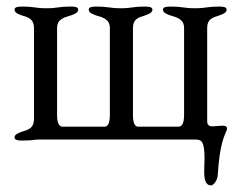

<svg xmlns="http://www.w3.org/2000/svg" viewBox="-20 -423 732 582"><path d="M24 -394C24 -384 36 -380 47 -376C67 -370 83 -365 83 -338V-62C83 -35 67 -30 47 -24C36 -20 24 -16 24 -6C24 2 37 3 44 3C45 3 46 3 47 3C86 3 77 0 100 0H572C591 0 600 5 600 59C600 69 599 83 599 97C599 119 602 139 620 139C627 139 639 124 640 108C646 14 659 -8 667 -28C668 -30 668 -32 668 -34C668 -41 661 -42 653 -42C644 -42 632 -40 624 -40C612 -40 608 -46 608 -56V-338C608 -365 624 -370 644 -376C655 -380 667 -384 667 -394C667 -403 653 -403 644 -403C605 -403 606 -398 571 -398C536 -398 536 -403 497 -403C489 -403 474 -403 474 -394C474 -384 486 -380 497 -376C517 -370 538 -365 538 -338V-77C538 -66 538 -39 521 -39H399C383 -39 383 -66 383 -77V-338C383 -365 399 -370 419 -376C430 -380 442 -384 442 -394C442 -403 427 -403 419 -403C380 -403 381 -398 346 -398C311 -398 311 -403 272 -403C263 -403 249 -403 249 -394C249 -384 261 -380 272 -376C292 -370 313 -365 313 -338V-77C313 -66 313 -39 297 -39H170C153 -39 153 -66 153 -77V-338C153 -365 174 -370 194 -376C205 -380 217 -384 217 -394C217 -403 203 -403 194 -403C155 -403 156 -398 121 -398C86 -398 86 -403 47 -403C39 -403 24 -403 24 -394Z"/></svg>

Font: EB Garamond
Style: Regular
Weight: 400
Designer: Georg Duffner and Octavio Pardo
Foundry: Georg Duffner
Version: Version 1.000;PS 001.000;hotconv 1.0.88;makeotf.lib2.5.64775